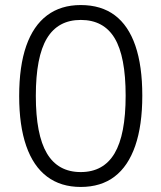

<svg xmlns="http://www.w3.org/2000/svg" viewBox="-20 -733 640 761"><path d="M300 8Q221 8 166.5 -33Q112 -74 84 -154.5Q56 -235 56 -352Q56 -471 84 -551Q112 -631 166.5 -672Q221 -713 300 -713Q381 -713 435 -672.5Q489 -632 516.5 -552Q544 -472 544 -354Q544 -236 516 -155Q488 -74 434 -33Q380 8 300 8ZM300 -51Q390 -51 434 -125Q478 -199 478 -354Q478 -509 434.5 -581.5Q391 -654 300 -654Q210 -654 166 -581Q122 -508 122 -353Q122 -199 166 -125Q210 -51 300 -51Z"/></svg>

Font: Nunito Sans 10pt Light
Style: Regular
Weight: 300
Designer: Vernon Adams
Foundry: Vernon Adams
Version: Version 3.101;gftools[0.9.27]